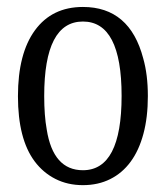

<svg xmlns="http://www.w3.org/2000/svg" viewBox="-20 -519 476 552"><path d="M107.1 -242.9Q107.1 -186.7 114.3 -146.9Q132.7 -29.6 218.4 -29.6Q329.6 -29.6 329.6 -243.4Q329.6 -457.1 218.4 -457.1Q107.1 -457.1 107.1 -242.9ZM79.6 -55.1Q31.6 -119.4 31.6 -242.3Q31.6 -365.3 80.6 -432.1Q129.6 -499 218.4 -499Q353.1 -499 391.8 -351Q405.1 -304.1 405.1 -242.9Q405.1 -181.6 392.3 -134.2Q379.6 -86.7 355.6 -54.1Q331.6 -21.4 296.9 -4.1Q262.2 13.3 218.4 13.3Q174.5 13.3 139.3 -4.6Q104.1 -22.4 79.6 -55.1Z"/></svg>

Font: Suravaram
Style: Regular
Weight: 400
Designer: Purushoth Kumar Guthula
Foundry: SiliconAndhra, USA.
Version: Version 1.0.4; ttfautohint (v1.2.42-39fb)